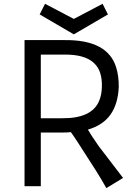

<svg xmlns="http://www.w3.org/2000/svg" viewBox="-20 -967 707 997"><path d="M348.1 -280.8Q333 -278.8 302.7 -278.8H191.9V0H107.4V-758.8H314Q539.6 -761.7 583.5 -616.2Q597.2 -570.8 596.7 -515.6Q592.8 -427.7 554.2 -372.6Q515.6 -317.4 436.5 -293.9L457 -260.7Q472.2 -237.3 492.7 -208L619.1 -43L532.2 9.8Q507.3 -35.2 478.5 -80.6L384.8 -226.6Q367.7 -253.4 348.1 -280.8ZM302.7 -353Q455.1 -351.6 494.1 -441.4Q507.8 -472.7 509 -514.9Q510.3 -557.1 500.2 -588.4Q490.2 -619.6 466.8 -640.6Q419.4 -684.6 314 -683.6H191.9V-353ZM363.3 -788.6 186 -892.1 213.9 -947.3 363.3 -868.7 512.7 -947.3 540.5 -892.1Z"/></svg>

Font: Duru Sans
Style: Regular
Weight: 400
Designer: Onur Yazõcõgil
Foundry: Onur Yazõcõgil
Version: Version 1.002